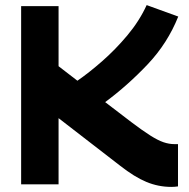

<svg xmlns="http://www.w3.org/2000/svg" viewBox="-20 -724 744 754"><path d="M653 10Q602 10 555 -9.5Q508 -29 452 -73L210 -260V0H63V-700H210V-464L284 -407Q329 -438 381 -483.5Q433 -529 480 -585Q527 -641 556 -704L680 -659Q638 -554 560 -471.5Q482 -389 393 -323L495 -245Q540 -211 570 -192Q600 -173 622 -165.5Q644 -158 665 -158H679V8Q672 9 665.5 9.5Q659 10 653 10Z"/></svg>

Font: Georama
Style: Bold
Weight: 700
Designer: Jean-Baptiste Levee
Foundry: Production Type
Version: Version 1.000